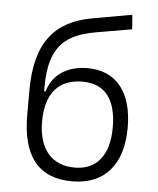

<svg xmlns="http://www.w3.org/2000/svg" viewBox="-53 -787 693 843"><g transform="rotate(5 293.0 -365.5)"><path d="M295.9 10.3C437.5 10.3 519 -81.1 519 -245.1C519 -403.3 446.8 -490.7 320.8 -490.7C232.4 -490.7 166.5 -447.8 146 -372.6H139.6V-394C139.6 -585.4 225.1 -629.9 348.6 -651.4L501 -677.7L496.1 -741.2L322.8 -710.4C160.6 -681.6 74.7 -585 74.7 -370.1V-263.7C74.7 -85.9 144 10.3 295.9 10.3ZM302.7 -50.8C202.6 -50.8 142.1 -116.2 142.1 -240.2C142.1 -364.7 199.7 -429.7 304.2 -429.7C401.4 -429.7 453.6 -366.7 453.6 -240.2C453.6 -116.2 397 -50.8 302.7 -50.8Z"/></g></svg>

Font: Cascadia Code Light
Style: Regular
Weight: 300
Monospace: yes
Designer: Aaron Bell
Foundry: Saja Typeworks
Version: Version 2404.023